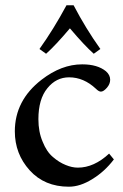

<svg xmlns="http://www.w3.org/2000/svg" viewBox="-20 -693 463 725"><path d="M359 -508 334 -490Q299 -521 244 -586Q189 -521 154 -490L129 -508Q182 -582 231 -673H258Q304 -585 359 -508ZM392 -113 410 -91Q375 -45 329 -17Q283 12 240 12Q148 12 92 -50Q36 -112 36 -197Q36 -314 137 -392Q212 -450 290 -450H291Q348 -450 380 -424Q396 -410 396 -392Q396 -376 384 -362Q371 -347 361 -347Q353 -347 342 -358Q296 -401 241 -401Q192 -401 159 -360Q125 -319 125 -243Q125 -195 141 -158Q156 -120 180 -100Q203 -80 228 -70Q252 -60 274 -60Q335 -60 392 -113Z"/></svg>

Font: Shafarik
Style: Regular
Weight: 400
Version: Version 1.001; ttfautohint (v1.8.4.7-5d5b)